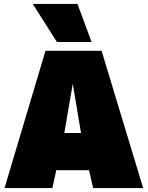

<svg xmlns="http://www.w3.org/2000/svg" viewBox="-20 -959 753 979"><path d="M3 0 212 -700H498L710 0H455L434 -91H267L247 0ZM308 -281H393L351 -532ZM270 -745 147 -939H375L447 -745Z"/></svg>

Font: Georama ExtraCondensed Thin Black
Style: Regular
Weight: 900
Version: Version 1.001